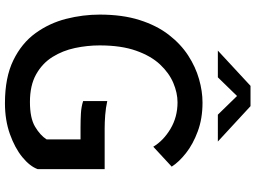

<svg xmlns="http://www.w3.org/2000/svg" viewBox="-148 -870 1032 776"><g transform="rotate(90 368.0 -482.0)"><path d="M397 14Q293 14 223.8 -19.8Q154.5 -53.5 114 -109.5Q73.5 -165.5 56.2 -233.2Q39 -301 39 -369Q39 -461 61 -530.2Q83 -599.5 120.5 -648Q158 -696.5 204.2 -726.5Q250.5 -756.5 299.8 -770.5Q349 -784.5 394.5 -784.5Q459.5 -784.5 511.2 -765.2Q563 -746 599 -717.5Q635 -689 653.5 -660L573 -585.5Q548.5 -626.5 500.8 -655Q453 -683.5 393.5 -683.5Q355.5 -683.5 315.2 -666.5Q275 -649.5 240.5 -612.8Q206 -576 184.8 -515.8Q163.5 -455.5 163.5 -369Q163.5 -319 174 -269.2Q184.5 -219.5 210.2 -178.2Q236 -137 280.5 -112Q325 -87 392 -87Q457.5 -87 492.2 -107.8Q527 -128.5 543.5 -154.5V-291.5H494.5Q467 -291.5 439.2 -293Q411.5 -294.5 388.5 -302V-399.5Q415.5 -393.5 445 -391.2Q474.5 -389 498.5 -389H663.5V-118Q652 -86.5 615 -56.2Q578 -26 521.8 -6Q465.5 14 397 14ZM184.5 -846.5 327 -978.5H409L552 -846.5H443.5L368 -924L292.5 -846.5Z"/></g></svg>

Font: Junction SemiBold
Style: Regular
Weight: 600
Designer: Caroline Hadilaksono
Foundry: Caroline Hadilaksono, Tyler Finck, The League of Moveable Type
Version: Version 2.000; ttfautohint (v1.8.3)